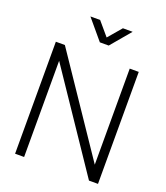

<svg xmlns="http://www.w3.org/2000/svg" viewBox="-165 -1048 1003 1160"><g transform="rotate(20 336.5 -467.5)"><path d="M70 0H128V-618.5L545 0H603V-720H545V-102.5L128 -720H70ZM214 -935 321 -807.5H378L485.5 -935H423L349.5 -849L276.5 -935Z"/></g></svg>

Font: Eudonet Light
Style: Regular
Weight: 300
Designer: Mikhail Sharanda
Foundry: Mikhail Sharanda
Version: Version 4.503;Glyphs 3.1.2 (3151)